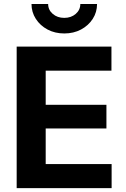

<svg xmlns="http://www.w3.org/2000/svg" viewBox="-20 -967 647 987"><path d="M65.7 0V-727.5H552.9V-603.8H214.9V-428.2H527.1V-306.7H214.9V-123.7H553.8V0ZM310.4 -795Q262.7 -795 224.7 -815.1Q186.6 -835.3 164.3 -869.8Q141.9 -904.3 141.9 -946.6H227.5Q227.5 -916 251.2 -895.6Q274.9 -875.1 310.4 -875.1Q345.7 -875.1 369.3 -895.6Q392.9 -916 392.9 -946.6H478.9Q478.9 -904.3 456.7 -869.9Q434.5 -835.5 396.4 -815.2Q358.4 -795 310.4 -795Z"/></svg>

Font: Adwaita Sans
Style: Regular
Weight: 400
Designer: Rasmus Andersson
Foundry: rsms
Version: Version 4.001;git-9221beed3